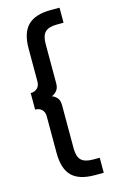

<svg xmlns="http://www.w3.org/2000/svg" viewBox="-135 -806 630 1011"><g transform="rotate(-15 180.0 -300.0)"><path d="M251 150Q165 150 125.5 110.5Q86 71 86 -16V-215Q86 -238 72.5 -251.5Q59 -265 36 -265V-355Q59 -355 72.5 -368.5Q86 -382 86 -405V-585Q86 -670 126 -710Q166 -750 251 -750H299V-668H263Q218 -668 198.5 -649Q179 -630 179 -585V-370Q179 -344 166.5 -329.5Q154 -315 139 -310Q154 -305 166.5 -291.5Q179 -278 179 -250V-15Q179 30 198.5 49Q218 68 263 68H299V150Z"/></g></svg>

Font: Golos UI
Style: Regular
Weight: 400
Designer: A.Korolkova, Vitaly Kuzmin
Foundry: ParaType Ltd
Version: Version 2.000